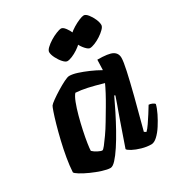

<svg xmlns="http://www.w3.org/2000/svg" viewBox="-172 -841 891 956"><g transform="rotate(-30 273.5 -362.5)"><path d="M186 0Q169 0 140.5 -9Q112 -18 83 -31Q54 -44 34 -56.5Q14 -69 12 -75Q14 -112 21.5 -155.5Q29 -199 39.5 -243Q50 -287 60.5 -324Q71 -361 79.5 -385.5Q88 -410 91 -414Q96 -421 115.5 -435Q135 -449 159.5 -464Q184 -479 205 -489.5Q226 -500 236 -500Q255 -500 281.5 -491.5Q308 -483 338 -470Q368 -457 396 -441L398 -500Q462 -500 484.5 -487.5Q507 -475 507 -448Q507 -427 496 -376.5Q485 -326 465.5 -249.5Q446 -173 419 -73L430 -66Q441 -76 454.5 -96Q468 -116 482.5 -138.5Q497 -161 507 -178Q516 -178 527 -173Q538 -168 540 -163Q535 -142 521.5 -114.5Q508 -87 491 -60.5Q474 -34 455.5 -17Q437 0 421 0Q395 0 367 -8Q339 -16 319.5 -26.5Q300 -37 297 -44L347 -188Q354 -207 359.5 -223Q365 -239 372 -257.5Q379 -276 387 -301L382 -304Q366 -270 345.5 -229Q325 -188 302.5 -147.5Q280 -107 258 -73.5Q236 -40 217.5 -20Q199 0 186 0ZM194 -96Q199 -96 211.5 -112Q224 -128 242 -153.5Q260 -179 279 -211Q298 -243 317 -275Q336 -307 350.5 -334.5Q365 -362 373 -380Q321 -395 286.5 -402.5Q252 -410 221 -412Q210 -400 199 -371.5Q188 -343 178 -306Q168 -269 160 -231.5Q152 -194 147.5 -164.5Q143 -135 143 -123Q153 -113 169.5 -104.5Q186 -96 194 -96ZM396 -568Q387 -568 373 -583Q359 -598 349.5 -618Q340 -638 340 -652Q340 -662 353 -674.5Q366 -687 385 -698.5Q404 -710 422 -717.5Q440 -725 449 -725Q460 -725 472.5 -709.5Q485 -694 493.5 -674.5Q502 -655 502 -640Q502 -630 489.5 -617.5Q477 -605 459.5 -593.5Q442 -582 424.5 -575Q407 -568 396 -568ZM266 -568Q256 -568 242.5 -583Q229 -598 219 -618Q209 -638 209 -652Q209 -662 222 -674.5Q235 -687 253.5 -698.5Q272 -710 291 -717.5Q310 -725 318 -725Q329 -725 341 -709.5Q353 -694 361.5 -674Q370 -654 370 -640Q370 -630 358 -617.5Q346 -605 328.5 -593.5Q311 -582 294 -575Q277 -568 266 -568Z"/></g></svg>

Font: Texturina 12pt ExtraBold
Style: Italic
Weight: 800
Italic angle: -11°
Designer: Guillermo Torres Carreño
Foundry: Omnibus-Type
Version: Version 1.002